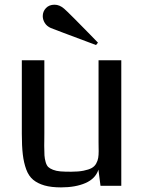

<svg xmlns="http://www.w3.org/2000/svg" viewBox="-20 -793 611 820"><path d="M73.2 0ZM498 0.5H409.2L400.4 -68.4Q387.7 -29.8 345 -11.2Q302.2 7.3 240.7 7.3Q198.7 7.3 169.9 -1Q141.1 -9.3 121.8 -25.1Q102.5 -41 92 -69.6Q81.5 -98.1 77.4 -133.5Q73.2 -168.9 73.2 -221.7V-535.6H169.4V-224.6Q169.4 -213.9 169.2 -195.6Q168.9 -177.2 168.9 -169.9Q168.9 -144 169.9 -129.4Q170.9 -114.7 175 -100.6Q179.2 -86.4 186 -79.8Q192.9 -73.2 206.5 -67.9Q220.2 -62.5 238 -61Q255.9 -59.6 283.7 -59.6Q314.9 -59.6 336.9 -64Q358.9 -68.4 371.6 -75.4Q384.3 -82.5 390.9 -94.7Q397.5 -106.9 399.4 -118.7Q401.4 -130.4 401.4 -147.9Q401.4 -153.8 401.1 -167Q400.9 -180.2 400.9 -187V-535.6H498ZM253.9 -755.9Q262.2 -749 298.3 -712.9Q334.5 -676.8 366.2 -644L398.4 -610.8L390.1 -600.6L344.7 -617.7Q299.3 -634.8 251 -652.8Q202.6 -670.9 197.3 -673.3Q180.2 -680.7 171.4 -694.8Q162.6 -709 162.6 -724.1Q162.6 -744.1 176.3 -758.5Q189.9 -772.9 212.9 -772.9Q234.4 -772.9 253.9 -755.9Z"/></svg>

Font: Coda
Style: Regular
Weight: 400
Designer: vernon adams
Foundry: vernon adams
Version: Version 2.001; ttfautohint (v0.8) -r 50 -G 200 -x